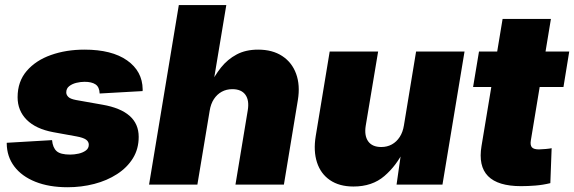

<svg xmlns="http://www.w3.org/2000/svg" viewBox="-20 -748 2327 778"><path d="M253.9 10.7Q178.7 10.7 123.3 -11.5Q67.9 -33.7 37.8 -73.7Q7.8 -113.8 7.3 -166.5Q7.3 -167.5 7.3 -168.2Q7.3 -168.9 7.3 -169.4L190.9 -180.2Q193.8 -149.4 209.5 -135.5Q225.1 -121.6 264.2 -121.6Q281.2 -121.6 298.6 -125.5Q315.9 -129.4 327.9 -138.2Q339.8 -147 339.8 -161.6Q339.8 -174.3 328.4 -182.4Q316.9 -190.4 290 -195.3L195.8 -212.4Q125 -225.6 88.1 -262.7Q51.3 -299.8 51.3 -354Q51.3 -417.5 88.1 -460.4Q125 -503.4 186.5 -525.1Q248 -546.9 322.3 -546.9Q433.1 -546.9 495.1 -503.2Q557.1 -459.5 558.1 -386.2Q558.1 -384.8 558.1 -382.8Q558.1 -380.9 557.6 -378.9L383.8 -369.1Q382.8 -395.5 367.2 -406Q351.6 -416.5 322.8 -416.5Q306.6 -416.5 289.6 -412.4Q272.5 -408.2 260.5 -398.9Q248.5 -389.6 248.5 -373.5Q248.5 -363.8 256.6 -355.5Q264.6 -347.2 287.6 -342.8L395.5 -323.7Q468.3 -311 505.1 -278.6Q542 -246.1 542 -193.4Q542 -144.5 518.6 -106.7Q495.1 -68.8 454.3 -42.5Q413.6 -16.1 361.8 -2.7Q310.1 10.7 253.9 10.7Z M829.6 -299.3 779.8 0H584L704.6 -727.5H897L842.3 -398.9H829.1Q849.1 -441.4 875.7 -474.6Q902.3 -507.8 939 -527.3Q975.6 -546.9 1025.9 -546.9Q1084 -546.9 1123.5 -521Q1163.1 -495.1 1179.9 -449Q1196.8 -402.8 1187 -342.8L1130.4 0H934.1L983.9 -300.8Q990.7 -341.3 974.4 -364Q958 -386.7 921.4 -386.7Q897.5 -386.7 878.4 -376.2Q859.4 -365.7 846.7 -346.4Q834 -327.1 829.6 -299.3Z M1412.1 7.8Q1355 7.8 1317.1 -18.1Q1279.3 -43.9 1264.4 -90.1Q1249.5 -136.2 1259.3 -196.3L1315.9 -539.1H1512.2L1461.9 -238.3Q1455.6 -198.2 1471.9 -175.3Q1488.3 -152.3 1524.9 -152.3Q1548.8 -152.3 1567.9 -162.8Q1586.9 -173.3 1599.6 -192.9Q1612.3 -212.4 1616.7 -239.7L1666 -539.1H1862.3L1772.9 0H1586.9L1606.9 -140.1H1617.2Q1586.9 -77.1 1537.6 -34.7Q1488.3 7.8 1412.1 7.8Z M2286.6 -539.1 2263.2 -395.5H1897L1920.9 -539.1ZM2016.6 -671.4H2212.4L2130.9 -178.2Q2127.9 -159.7 2135.3 -151.1Q2142.6 -142.6 2164.1 -142.6Q2173.8 -142.6 2191.7 -144.3Q2209.5 -146 2215.3 -147.5L2210 -5.9Q2179.7 1.5 2149.4 3.9Q2119.1 6.3 2091.3 6.3Q1997.6 6.3 1957.5 -34.4Q1917.5 -75.2 1931.2 -156.7Z"/></svg>

Font: Inter 18pt Black
Style: Italic
Weight: 900
Italic angle: -9.3988°
Designer: Rasmus Andersson
Foundry: rsms
Version: Version 4.001;git-66647c0bb